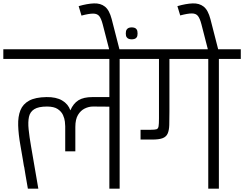

<svg xmlns="http://www.w3.org/2000/svg" viewBox="-56 -1137 1471 1157"><path d="M337 -225Q337 -260 337 -295Q337 -330 337 -376Q337 -385 335 -404Q333 -423 323.5 -444Q314 -465 291.5 -480Q269 -495 227 -495Q176 -495 150.5 -479Q125 -463 118.5 -432.5Q112 -402 116.5 -357.5Q121 -313 131 -256L175 0H112Q102 -56 97.5 -83.5Q93 -111 91.5 -120.5Q90 -130 90 -130Q90 -130 89.5 -130.5Q89 -131 87.5 -140Q86 -149 81.5 -177Q77 -205 67 -261Q55 -328 53.5 -381.5Q52 -435 67 -472.5Q82 -510 119.5 -530.5Q157 -551 224 -552Q282 -553 318.5 -531.5Q355 -510 368 -472Q386 -514 417 -533Q448 -552 501 -552H603Q603 -557 603 -581Q603 -605 603 -637.5Q603 -670 603 -702.5Q603 -735 603 -757.5Q603 -780 603 -782Q531 -782 449.5 -782Q368 -782 283 -782Q198 -782 117 -782Q36 -782 -36 -782Q-36 -794 -36 -798.5Q-36 -803 -36 -811Q-36 -819 -36 -840Q68 -840 172.5 -840Q277 -840 381 -840Q485 -840 588.5 -840Q692 -840 797 -840V-782H665V0H603V-494Q603 -494 575.5 -494.5Q548 -495 504 -495Q479 -495 454.5 -483Q430 -471 414 -444.5Q398 -418 398 -372Q398 -371 398 -353Q398 -335 398 -310.5Q398 -286 398 -262.5Q398 -239 398 -225Z M601 -839V-843L563 -990Q554 -1025 542 -1040Q530 -1055 505 -1055Q480 -1055 435 -1043L418 -1100Q470 -1115 510 -1116.5Q550 -1118 576.5 -1097Q603 -1076 617 -1022L664 -839ZM738 -900Q729 -900 721 -902.5Q713 -905 707.5 -912.5Q702 -920 702 -935Q702 -951 707.5 -959Q713 -967 721 -969.5Q729 -972 738 -972Q746 -972 754.5 -969.5Q763 -967 768 -959Q773 -951 773 -935Q773 -920 768 -912.5Q763 -905 754.5 -902.5Q746 -900 738 -900Z M902 -471V-782H725V-840H1395V-782H1263V0H1199V-782H965V-560V-464Q965 -416 964 -384Q963 -352 954.5 -332.5Q946 -313 924.5 -304.5Q903 -296 861 -296H791V-355H853Q876 -355 886.5 -358Q897 -361 899.5 -375.5Q902 -390 902 -423Z M1196 -839V-842L1158 -990Q1149 -1025 1137 -1040.5Q1125 -1056 1100 -1056Q1075 -1056 1030 -1044L1013 -1100Q1065 -1115 1105 -1116.5Q1145 -1118 1171.5 -1097Q1198 -1076 1212 -1022L1259 -839Z"/></svg>

Font: Matangi
Style: Regular
Weight: 400
Designer: Prashant Pant
Foundry: The Graphic Ant
Version: Version 3.002